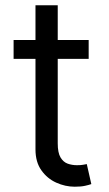

<svg xmlns="http://www.w3.org/2000/svg" viewBox="-20 -696 409 723"><path d="M313.9 -545.5V-474.4H197.4V-156.2Q197.4 -120.7 207.9 -103.2Q218.4 -85.6 234.9 -79.7Q251.4 -73.9 269.9 -73.9Q283.7 -73.9 292.6 -75.5Q301.5 -77.1 306.8 -78.1L323.9 -2.8Q315.3 0.4 300.1 3.7Q284.8 7.1 261.4 7.1Q225.9 7.1 191.9 -8.2Q158 -23.4 135.8 -54.7Q113.6 -85.9 113.6 -133.5V-474.4H31.2V-545.5H113.6V-676.1H197.4V-545.5Z"/></svg>

Font: Inter UI
Style: Regular
Weight: 400
Designer: Rasmus Andersson
Foundry: rsms
Version: 3.2;8d6f07862